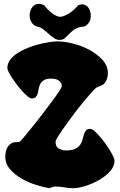

<svg xmlns="http://www.w3.org/2000/svg" viewBox="-20 -974 634 1016"><path d="M286 -755Q319 -755 364.5 -744Q410 -733 451.5 -711Q493 -689 522 -657.5Q551 -626 551 -586Q551 -571 545.5 -555.5Q540 -540 529 -529Q521 -523 511.5 -519.5Q502 -516 493 -512Q486 -509 467.5 -488.5Q449 -468 424.5 -438.5Q400 -409 373.5 -374Q347 -339 325 -308Q303 -277 288.5 -254Q274 -231 274 -224Q274 -198 290.5 -188Q307 -178 330 -178Q361 -178 378 -186.5Q395 -195 404 -207.5Q413 -220 416.5 -235Q420 -250 424 -262.5Q428 -275 435 -283.5Q442 -292 458 -292Q470 -292 491.5 -270Q513 -248 534 -219.5Q555 -191 570.5 -163Q586 -135 586 -124Q586 -93 561.5 -66.5Q537 -40 502.5 -20.5Q468 -1 430.5 10.5Q393 22 367 22Q344 22 320.5 17.5Q297 13 274 13Q265 13 257 16Q249 19 241 22Q211 17 171 4.5Q131 -8 95 -28.5Q59 -49 33.5 -78Q8 -107 8 -145Q8 -159 11 -172.5Q14 -186 21 -197Q28 -208 39.5 -215Q51 -222 67 -222Q73 -222 79.5 -223Q86 -224 91 -230Q99 -239 118.5 -262.5Q138 -286 162 -316Q186 -346 211.5 -379.5Q237 -413 258.5 -442Q280 -471 293.5 -492Q307 -513 307 -518Q307 -522 306 -525.5Q305 -529 304 -533Q295 -548 282 -553Q269 -558 251 -558Q226 -558 213 -550Q200 -542 193.5 -530.5Q187 -519 185 -505.5Q183 -492 180 -480.5Q177 -469 170 -461Q163 -453 147 -453Q140 -453 127.5 -463Q115 -473 101 -488Q87 -503 72.5 -522Q58 -541 46 -558.5Q34 -576 26.5 -591Q19 -606 19 -614Q19 -638 33.5 -657.5Q48 -677 72 -692.5Q96 -708 125.5 -720Q155 -732 184.5 -739.5Q214 -747 241 -751Q268 -755 286 -755ZM214 -946Q234 -920 257 -903Q280 -886 298 -885Q314 -885 342.5 -901.5Q371 -918 393 -946Q412 -954 426.5 -949Q441 -944 449 -931.5Q457 -919 459.5 -902Q462 -885 457.5 -870Q453 -855 441.5 -843.5Q430 -832 411 -832Q387 -828 372 -817Q357 -806 345.5 -794Q334 -782 323.5 -772.5Q313 -763 297 -763Q281 -762 267 -771.5Q253 -781 239.5 -793Q226 -805 212 -816.5Q198 -828 182 -832Q163 -836 152 -849Q141 -862 138 -878Q135 -894 139 -910.5Q143 -927 153 -938.5Q163 -950 178.5 -953Q194 -956 214 -946Z"/></svg>

Font: r_Neptun CAT
Style: Regular
Weight: 400
Foundry: Peter Wiegel, CAT-Fonts
Version: Version 1.000;June 8, 2024;FontCreator 14.0.0.2814 32-bit